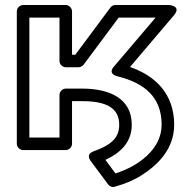

<svg xmlns="http://www.w3.org/2000/svg" viewBox="-20 -573 749 765"><path d="M440 118 400 64C456 38 505 -3 505 -76C505 -183 413 -220 307 -220H242C227 -220 217 -206 217 -195V-25H97V-503H217V-330C217 -315 231 -305 242 -305H293C301 -305 309 -310 313 -315L453 -503H600L435 -309C435 -309 405 -280 448 -269C557 -242 624 -185 624 -76C624 23 529 90 440 118ZM455 -76C455 -20 418 6 353 30C320 42 340 66 341 68L411 162C417 170 427 174 437 171C477 160 513 145 543 126C608 85 674 21 674 -76C674 -198 600 -271 498 -306L673 -512C705 -550 654 -553 654 -553H440C433 -553 425 -550 420 -543L280 -355H267V-528C267 -539 257 -553 242 -553H72C61 -553 47 -543 47 -528V0C47 11 57 25 72 25H242C253 25 267 15 267 0V-170H307C407 -170 455 -141 455 -76Z"/></svg>

Font: Asimov
Style: XWidOu
Weight: 500
Designer: Google
Version: Version 2.000980; 2014